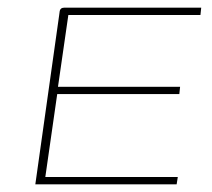

<svg xmlns="http://www.w3.org/2000/svg" viewBox="-20 -480 551 500"><path d="M72 0 134 -440Q135 -447 135.5 -451Q136 -455 139 -457.5Q142 -460 147 -460H504L502 -441H158L131 -254H449L447 -235H129L98 -19H443L440 0Z"/></svg>

Font: Genos Thin Thin
Style: Italic
Weight: 250
Italic angle: -8°
Version: Version 1.010